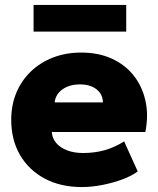

<svg xmlns="http://www.w3.org/2000/svg" viewBox="-20 -743 642 778"><path d="M312 15Q226 15 161.5 -19.2Q97 -53.5 61.2 -114.8Q25.5 -176 25.5 -258Q25.5 -318 46.5 -367.8Q67.5 -417.5 105.5 -453.8Q143.5 -490 195.2 -510Q247 -530 309 -530Q378.5 -530 432.2 -505.8Q486 -481.5 521 -437.8Q556 -394 569.2 -335.5Q582.5 -277 569 -208H190Q191.5 -182.5 207.8 -163.5Q224 -144.5 252 -133.8Q280 -123 316.5 -123Q363 -123 403.5 -134.2Q444 -145.5 483 -170L538 -48.5Q514.5 -30.5 476.2 -16.2Q438 -2 394.5 6.5Q351 15 312 15ZM201.5 -328H397Q396.5 -361 371.2 -381Q346 -401 304 -401Q261.5 -401 233.2 -381Q205 -361 201.5 -328ZM116 -615V-723H491.5V-615Z"/></svg>

Font: Geologica Roman ExtraBold
Style: Regular
Weight: 800
Designer: Sindre Bremnes, Frode Helland
Foundry: Monokrom Skriftforlag AS
Version: Version 1.010;gftools[0.9.28]